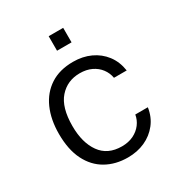

<svg xmlns="http://www.w3.org/2000/svg" viewBox="-167 -809 874 934"><g transform="rotate(-30 270.0 -342.0)"><path d="M282 -527Q335.5 -527 379 -507Q422.5 -487 451 -449.8Q479.5 -412.5 487.5 -360H416Q411 -389 393.5 -412.2Q376 -435.5 347.8 -449Q319.5 -462.5 282.5 -462.5Q212 -462.5 167.8 -412.2Q123.5 -362 123.5 -257.5Q123.5 -164 163.8 -107.8Q204 -51.5 283.5 -51.5Q320.5 -51.5 348.8 -65.2Q377 -79 394.5 -102.2Q412 -125.5 416.5 -153.5H487Q479.5 -102.5 450.5 -65.8Q421.5 -29 378.2 -9.5Q335 10 282 10Q213 10 160 -20Q107 -50 77.2 -109.5Q47.5 -169 47.5 -257Q47.5 -337.5 74.5 -398.2Q101.5 -459 153.8 -493Q206 -527 282 -527ZM242 -612.5V-694H323.5V-612.5Z"/></g></svg>

Font: Public Sans Thin Light
Style: Regular
Weight: 300
Version: Version 1.007